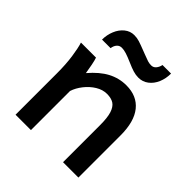

<svg xmlns="http://www.w3.org/2000/svg" viewBox="-195 -850 983 983"><g transform="rotate(45 296.0 -359.0)"><path d="M417 -268.6Q417 -321.8 407.5 -351.8Q397.9 -381.8 379.2 -394.3Q360.4 -406.7 329.1 -406.7Q298.3 -406.7 268.8 -388.7Q239.3 -370.6 216.8 -342Q194.3 -313.5 184.6 -283.2V0H73.2V-300.3Q73.2 -365.2 65.9 -416.3Q58.6 -467.3 48.8 -498H157.7Q162.6 -484.9 168.2 -456.5Q173.8 -428.2 177.2 -405.3Q223.1 -459 269.5 -483.4Q315.9 -507.8 368.2 -507.8Q445.3 -507.8 486.8 -456.3Q528.3 -404.8 528.3 -305.2V0H417ZM215.3 -718.3Q234.9 -718.3 252.9 -712.6Q271 -707 308.1 -692.4L320.8 -687.5Q346.7 -677.2 359.4 -673.3Q372.1 -669.4 385.3 -669.4Q401.4 -669.4 411.6 -681.9Q421.9 -694.3 425.3 -711.9H487.3Q487.3 -675.8 474.4 -645.3Q461.4 -614.7 437.7 -596.7Q414.1 -578.6 383.3 -578.6Q364.3 -578.6 345 -584.5Q325.7 -590.3 298.3 -602.5Q268.1 -615.7 249.3 -621.6Q230.5 -627.4 216.3 -627.4Q199.2 -627.4 189 -615.5Q178.7 -603.5 176.3 -585H114.3Q114.3 -619.1 127 -649.9Q139.6 -680.7 162.8 -699.5Q186 -718.3 215.3 -718.3Z"/></g></svg>

Font: Lesson One Medium
Style: Regular
Weight: 500
Designer: But Ko, Victor Gaultney, Annie Olsen, Julie Remington, Don Collingsworth, Eric Hays, Becca Hirsbrunner
Version: Version 1.100